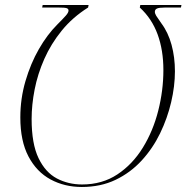

<svg xmlns="http://www.w3.org/2000/svg" viewBox="-20 -734 743 765"><path d="M306 11Q237 11 181.5 -19Q126 -49 93.5 -110.5Q61 -172 61 -266Q61 -341 81.5 -411Q102 -481 135 -538.5Q168 -596 208 -636Q232 -660 242.5 -672Q253 -684 253 -692Q253 -699 245.5 -701.5Q238 -704 212 -704H148L150 -714H333L331 -704Q269 -665 226 -612Q183 -559 156.5 -499Q130 -439 118 -377.5Q106 -316 106 -260Q106 -161 133.5 -104Q161 -47 206.5 -23Q252 1 307 1Q387 1 447.5 -39Q508 -79 549 -145.5Q590 -212 610.5 -293Q631 -374 631 -455Q631 -534 608 -597Q585 -660 537 -704L539 -714H703L701 -704H638Q614 -704 605.5 -700Q597 -696 597 -687Q597 -680 602.5 -671Q608 -662 623 -641Q650 -605 663.5 -555.5Q677 -506 677 -450Q677 -391 662 -327Q647 -263 618 -203Q589 -143 544.5 -94.5Q500 -46 440.5 -17.5Q381 11 306 11Z"/></svg>

Font: Noto Serif Display ExtraLight
Style: Italic
Weight: 200
Italic angle: -12°
Designer: Monotype Design Team
Foundry: Monotype Imaging Inc.
Version: Version 2.009